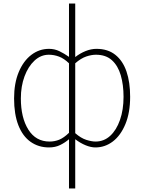

<svg xmlns="http://www.w3.org/2000/svg" viewBox="-20 -814 810 1077"><path d="M367 243V46V-33Q345 -14 317.5 -0.5Q290 13 255 13Q196 13 151.5 -18.5Q107 -50 83 -111.5Q59 -173 59 -262Q59 -347 85 -409.5Q111 -472 155.5 -506Q200 -540 255 -540Q286 -540 313 -527Q340 -514 367 -495V-573V-794H402V-573V-494Q429 -515 460 -527.5Q491 -540 521 -540Q585 -540 627 -506.5Q669 -473 689.5 -413Q710 -353 710 -271Q710 -182 683.5 -118Q657 -54 613 -20.5Q569 13 515 13Q490 13 460.5 1Q431 -11 402 -33V46V243ZM258 -20Q287 -20 312.5 -30.5Q338 -41 367 -69V-459Q339 -486 311 -496.5Q283 -507 254 -507Q209 -507 173.5 -474Q138 -441 117.5 -385.5Q97 -330 97 -262Q97 -154 139 -87Q181 -20 258 -20ZM516 -20Q563 -20 598 -52Q633 -84 653 -141Q673 -198 673 -271Q673 -338 657.5 -391.5Q642 -445 608 -476Q574 -507 518 -507Q493 -507 463.5 -497Q434 -487 402 -459V-67Q434 -39 464 -29.5Q494 -20 516 -20Z"/></svg>

Font: Noto Sans TC Thin
Style: Regular
Weight: 100
Designer: Ryoko NISHIZUKA 西塚涼子 (kana, bopomofo & ideographs); Paul D. Hunt (Latin, Greek & Cyrillic); Sandoll Communications 산돌커뮤니
Foundry: Adobe
Version: Version 2.004-H2;hotconv 1.0.118;makeotfexe 2.5.65603